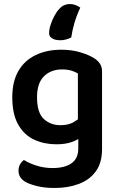

<svg xmlns="http://www.w3.org/2000/svg" viewBox="-20 -734 590 954"><path d="M260 -17Q201 -17 151 -39.5Q101 -62 71 -114Q41 -166 41 -251Q41 -329 71.5 -381.5Q102 -434 157.5 -460.5Q213 -487 285 -487Q336 -487 379.5 -474Q423 -461 449 -444Q466 -433 476.5 -417.5Q487 -402 487 -380V7Q487 75 456 117.5Q425 160 371.5 180Q318 200 252 200Q200 200 161.5 190Q123 180 105 169Q72 149 72 114Q72 96 80 82Q88 68 99 61Q124 77 161.5 89Q199 101 241 101Q301 101 335 77.5Q369 54 369 3V-43Q355 -35 336 -28Q304 -17 260 -17ZM367 -369Q354 -377 335 -383Q316 -389 288 -389Q233 -389 198.5 -355Q164 -321 164 -251Q164 -174 197.5 -143Q231 -112 280 -112Q318 -112 342 -125Q356 -133 367 -141ZM274 -689Q286 -703 299.5 -708.5Q313 -714 328 -714Q342 -714 356 -708.5Q370 -703 379 -696Q361 -658 350 -620.5Q339 -583 334 -548Q323 -542 309 -538Q295 -534 280 -534Q255 -534 239.5 -543Q224 -552 224 -569Q224 -588 231.5 -611Q239 -634 250.5 -655.5Q262 -677 274 -689Z"/></svg>

Font: Baloo Bhaijaan 2 SemiBold
Style: Regular
Weight: 600
Designer: Sanskriti Dholi, Noopur Datye and Ek Type
Foundry: Ek Type
Version: Version 1.700